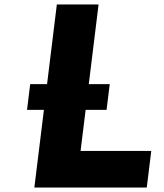

<svg xmlns="http://www.w3.org/2000/svg" viewBox="-20 -845 740 865"><path d="M365.8 -350H460.1L474.4 -466H380L424.1 -825H236.1L192 -466H116L101.8 -350H177.8L134.8 0H641.2L661.5 -165H343Z"/></svg>

Font: Hussar
Style: BdSuprExtOblOne
Weight: 700
Foundry: Cannot Into Space Fonts
Version: Version 2.00